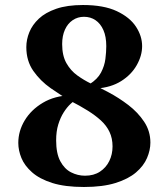

<svg xmlns="http://www.w3.org/2000/svg" viewBox="-20 -732 666 766"><path d="M262 -352 288 -339Q276 -331 261.5 -317.5Q247 -304 234 -283.5Q221 -263 212.5 -235.5Q204 -208 204 -172Q204 -120 220.5 -89Q237 -58 263.5 -44.5Q290 -31 319 -31Q354 -31 378.5 -47Q403 -63 416 -89.5Q429 -116 429 -148Q429 -180 417 -205.5Q405 -231 382.5 -251.5Q360 -272 329.5 -291Q299 -310 262 -329Q224 -351 182.5 -380Q141 -409 113 -449Q85 -489 85 -544Q85 -574 97 -603.5Q109 -633 135 -657.5Q161 -682 204.5 -697Q248 -712 311 -712Q394 -712 446 -687.5Q498 -663 522.5 -625.5Q547 -588 547 -548Q547 -510 525.5 -472Q504 -434 463.5 -408.5Q423 -383 366 -379L337 -396Q369 -416 383 -442.5Q397 -469 400.5 -497Q404 -525 404 -548Q404 -586 392.5 -612Q381 -638 361 -651.5Q341 -665 315 -665Q290 -665 270 -651.5Q250 -638 239 -613.5Q228 -589 228 -556Q228 -510 245 -480Q262 -450 288.5 -431Q315 -412 342 -399Q373 -385 413.5 -363.5Q454 -342 492 -313Q530 -284 555 -246.5Q580 -209 580 -163Q580 -133 566.5 -101.5Q553 -70 522.5 -44Q492 -18 441 -2Q390 14 315 14Q239 14 188.5 -2Q138 -18 108 -44.5Q78 -71 65.5 -101.5Q53 -132 53 -162Q53 -209 78.5 -251.5Q104 -294 151 -322Q198 -350 262 -352Z"/></svg>

Font: Arima Thin
Style: Regular
Weight: 100
Designer: Joana Correia and Natanael Gama
Foundry: NDISCOVER
Version: Version 1.101;gftools[0.9.23]